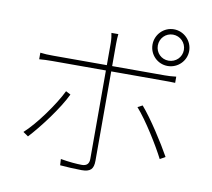

<svg xmlns="http://www.w3.org/2000/svg" viewBox="-90 -935 1180 1067"><g transform="rotate(10 500.0 -402.0)"><path d="M734 -728C734 -769 766 -802 807 -802C848 -802 881 -769 881 -728C881 -687 848 -655 807 -655C766 -655 734 -687 734 -728ZM704 -728C704 -671 750 -625 807 -625C864 -625 911 -671 911 -728C911 -785 864 -832 807 -832C750 -832 704 -785 704 -728ZM303 -375 276 -389C239 -312 148 -184 82 -125L111 -105C170 -168 264 -292 303 -375ZM709 -385 682 -371C739 -307 818 -179 854 -108L884 -125C844 -197 765 -321 709 -385ZM98 -575V-538C123 -540 141 -541 172 -541H474V-528C474 -480 474 -113 474 -42C474 -15 461 -1 433 -1C405 -1 358 -5 313 -13L315 22C346 25 406 28 437 28C487 28 504 10 504 -37C504 -96 504 -446 504 -528V-541H801C822 -541 843 -541 865 -540V-575C842 -572 819 -571 800 -571H504V-697C504 -715 505 -738 507 -752H468C471 -740 474 -715 474 -697V-571H171C139 -571 124 -572 98 -575Z"/></g></svg>

Font: Harano Aji Gothic CN ExtraLight
Style: Regular
Weight: 250
Foundry: Masamichi Hosoda
Version: HaranoAjiGothicCN-ExtraLight version 20230610;ttx 4.39.4